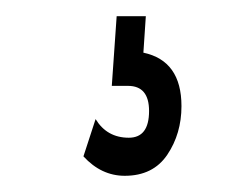

<svg xmlns="http://www.w3.org/2000/svg" viewBox="-20 -20 290 237"><path d="M134 197Q105 197 83 173L98 127Q112 150 139 150Q164 150 164 117Q164 86 138 86H118L124 0H160L157 45Q204 55 204 111Q204 145 186.5 171Q169 197 134 197Z"/></svg>

Font: Inconsolata UltraCondensed Medium
Style: Regular
Weight: 500
Width: 1
Monospace: yes
Designer: Raph Levien, Cyreal, Brenton Simpson
Foundry: Raph Levien, Cyreal, Google
Version: Version 3.001; ttfautohint (v1.8.2.53-6de2)